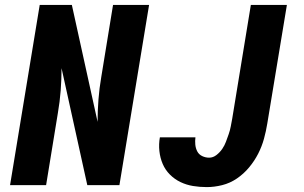

<svg xmlns="http://www.w3.org/2000/svg" viewBox="-20 -755 1240 783"><path d="M21 0 142 -735H273L378 -258Q378 -303 381.5 -349Q385 -395 393 -441L441 -735H588L467 0H336L231 -477Q231 -432 227.5 -386Q224 -340 216 -294L168 0ZM823 8Q794 8 767 3.5Q740 -1 716 -12.5Q692 -24 673 -43Q654 -62 643.5 -86.5Q633 -111 630 -139Q627 -167 632 -195H777Q775 -180 776.5 -165Q778 -150 784.5 -137.5Q791 -125 804.5 -118.5Q818 -112 833 -112Q849 -112 863 -123Q877 -134 886.5 -148Q896 -162 901.5 -177Q907 -192 912.5 -207.5Q918 -223 921 -239Q924 -255 927 -271L1003 -735H1150L1070 -251Q1065 -220 1056.5 -189Q1048 -158 1033 -128.5Q1018 -99 996 -72.5Q974 -46 946 -27Q918 -8 886 0Q854 8 823 8Z"/></svg>

Font: Iosevka Aile Heavy Oblique
Style: Regular
Weight: 900
Italic angle: -9°
Designer: Belleve Invis
Foundry: Belleve Invis
Version: Version 31.1.0; ttfautohint (v1.8.4)